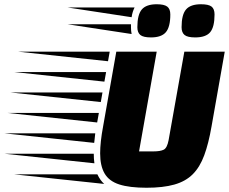

<svg xmlns="http://www.w3.org/2000/svg" viewBox="-236 -868 1077 903"><path d="M453 15Q373 15 325 -0.5Q277 -16 256 -52Q235 -88 235 -147Q235 -173 238.5 -205Q242 -237 249 -274L311 -625H501L418 -156H486Q518 -156 534 -164Q550 -172 557 -209L631 -625H821L759 -274Q745 -193 724.5 -137.5Q704 -82 670.5 -48.5Q637 -15 584 0Q531 15 453 15ZM272 -580 -151 -625H280ZM255 -484 -168 -529H263ZM238 -388 -186 -433H246ZM221 -292 -202 -337H229ZM207 -196 -216 -241H212Q211 -229 209.5 -218Q208 -207 207 -196ZM208 -100 -215 -145H205Q205 -121 208 -100ZM254 -3 -169 -48H222Q235 -20 254 -3ZM709 -848Q745 -848 759 -837Q773 -826 773 -800Q773 -741 752.5 -716.5Q732 -692 682 -692Q646 -692 632 -703.5Q618 -715 618 -740Q618 -799 639 -823.5Q660 -848 709 -848ZM501 -848Q536 -848 550.5 -837Q565 -826 565 -800Q565 -741 544 -716.5Q523 -692 474 -692Q438 -692 424 -703.5Q410 -715 410 -740Q410 -799 431 -823.5Q452 -848 501 -848ZM397 -833Q392 -823 388.5 -812Q385 -801 383 -787L81 -833ZM380 -740Q380 -722 383 -708L81 -754H380Z"/></svg>

Font: Faster One
Style: Regular
Weight: 400
Designer: Eduardo Rodriguez Tunni
Foundry: Eduardo Rodriguez Tunni
Version: Version 1.003; ttfautohint (v1.8.4.7-5d5b);gftools[0.9.23]